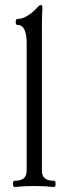

<svg xmlns="http://www.w3.org/2000/svg" viewBox="-20 -746 260 770"><path d="M39 4Q32 4 32 -8.5Q32 -21 39 -21Q87 -21 87 -61V-573Q87 -646 50 -646Q43 -646 43 -658Q43 -670 50 -670Q86 -670 129 -715Q137 -726 145 -726Q150 -726 150 -712Q148 -680 148 -636V-61Q148 -21 196 -21Q203 -21 203 -8.5Q203 4 196 4Q161 0 118 0Q74 0 39 4Z"/></svg>

Font: Junicode Cond Light
Style: Regular
Weight: 300
Width: 3
Designer: Peter S. Baker
Version: Version 2.201